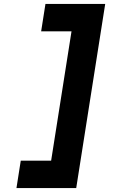

<svg xmlns="http://www.w3.org/2000/svg" viewBox="-20 -850 640 980"><path d="M64 110 86 -30H241L345 -690H190L212 -830H517L369 110Z"/></svg>

Font: JetBrains Mono ExtraBold
Style: Italic
Weight: 800
Italic angle: -9°
Monospace: yes
Designer: Philipp Nurullin, Konstantin Bulenkov
Foundry: JetBrains
Version: Version 2.305; ttfautohint (v1.8.4.7-5d5b)